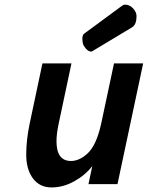

<svg xmlns="http://www.w3.org/2000/svg" viewBox="-20 -799 641 833"><path d="M381.8 -577.6Q377.9 -575.2 376 -575.2Q358.9 -575.2 343.3 -601.1Q338.9 -608.4 337.9 -621.1Q335 -646.5 345.7 -653.3L509.3 -773.9Q515.6 -778.8 522 -778.8Q548.8 -778.8 565.9 -751Q572.3 -740.7 572.3 -728.5Q572.3 -693.8 554.7 -681.6ZM489.7 0H363.8L380.4 -78.6Q350.1 -39.1 302.2 -12.5Q254.4 14.2 203.4 14.2Q152.3 14.2 123 -24.9Q93.8 -64 93.8 -127.7Q93.8 -191.4 108.4 -261.2L164.1 -523.9H290L234.4 -261.7Q225.1 -217.3 225.1 -186Q225.1 -100.6 288.1 -100.6Q322.8 -100.6 357.4 -130.9Q397.9 -166.5 418.9 -262.2L474.6 -523.9H601.1Z"/></svg>

Font: Tuffy
Style: BoldItalic
Weight: 700
Italic angle: -12°
Designer: Thatcher Ulrich, Karoly Barta, Michael Everson
Version: Version 001.271